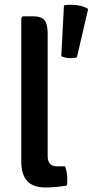

<svg xmlns="http://www.w3.org/2000/svg" viewBox="-20 -806 401 830"><path d="M256.5 -782.5Q263.5 -784.5 271.2 -785Q279 -785.5 287 -785.5Q307 -785.5 327.2 -781Q347.5 -776.5 361 -767L312.5 -558.5Q302 -554.5 286 -554.5Q260.5 -554.5 245 -563.5ZM261.5 -87Q271 -60.5 271 -29.5Q271 -23 270.5 -16Q270 -9 268 -3.5Q249.5 -0.5 224.5 2Q199.5 4.5 177 4.5Q123.5 4.5 97.8 -23.2Q72 -51 72 -108V-729L78.5 -735.5H123Q159 -735.5 172.5 -718.5Q186 -701.5 186 -662.5V-132Q186 -110 195.8 -98.5Q205.5 -87 227 -87Z"/></svg>

Font: Signika Medium
Style: Regular
Weight: 500
Designer: Anna Giedry
Foundry: Anna Giedry
Version: Version 2.000